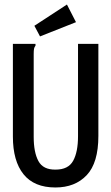

<svg xmlns="http://www.w3.org/2000/svg" viewBox="-20 -817 490 849"><path d="M225 12Q131 12 84 -46.5Q37 -105 37 -213V-623H137V-615Q132 -609 130.5 -601.5Q129 -594 129 -578V-212Q129 -143 150 -104.5Q171 -66 226 -67Q282 -67 303.5 -106Q325 -145 325 -215V-623H415V-216Q415 -97 363.5 -42.5Q312 12 225 12ZM157 -656 132 -703 276 -797 316 -719Z"/></svg>

Font: Inconsolata SemiCondensed SemiBold
Style: Regular
Weight: 600
Width: 4
Monospace: yes
Designer: Raph Levien, Cyreal, Brenton Simpson
Foundry: Raph Levien, Cyreal, Google
Version: Version 3.001; ttfautohint (v1.8.2.53-6de2)